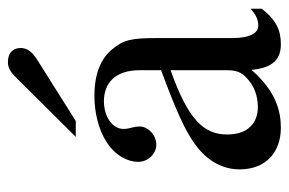

<svg xmlns="http://www.w3.org/2000/svg" viewBox="-142 -576 728 484"><g transform="rotate(-90 222.0 -334.0)"><path d="M119 -507H159L313 -604C334 -617 343 -630 343 -646C343 -666 330 -678 308 -678C293 -678 284 -673 266 -655ZM442 -66C425 -52 415 -47 399 -47C381 -47 368 -67 368 -113V-304C368 -365 364 -386 340 -415C316 -444 278 -460 222 -460C177 -460 135 -448 107 -430C72 -408 56 -376 56 -350C56 -323 78 -304 99 -304C125 -304 145 -326 145 -345C145 -366 139 -369 139 -387C139 -414 169 -436 209 -436C254 -436 287 -408 287 -346V-292C174 -250 137 -231 107 -211C68 -185 37 -146 37 -94C37 -28 80 10 142 10C185 10 234 -3 287 -63H288C293 -10 315 10 352 10C386 10 412 0 442 -38ZM287 -127C287 -98 281 -84 252 -64C235 -53 214 -48 194 -48C155 -48 125 -72 125 -125C125 -156 135 -180 159 -202C184 -225 225 -246 287 -268Z"/></g></svg>

Font: STIXGeneral
Style: Regular
Weight: 400
Designer: MicroPress Inc., with final additions and corrections provided by Coen Hoffman, Elsevier (retired)
Version: Version 1.1.0